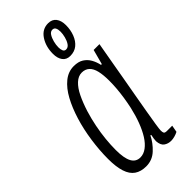

<svg xmlns="http://www.w3.org/2000/svg" viewBox="-245 -804 864 864"><g transform="rotate(-45 187.0 -372.0)"><path d="M123 12Q90 12 68 -3Q46 -18 35.5 -50.5Q25 -83 25 -133Q25 -188 33.5 -247Q42 -306 58 -358Q74 -410 96 -450.5Q118 -491 147 -514.5Q176 -538 211 -538Q240 -538 258 -526.5Q276 -515 286.5 -496.5Q297 -478 302 -455H307L326 -526H363L342 -407Q338 -382 330.5 -341Q323 -300 315 -254Q307 -208 299.5 -165.5Q292 -123 287.5 -93.5Q283 -64 283 -56Q283 -45 286 -40Q289 -35 302 -35H335L329 -2Q320 3 307.5 6.5Q295 10 284 10Q265 10 250.5 0Q236 -10 234 -37Q234 -44 235.5 -53Q237 -62 239 -72L235 -74Q219 -41 190.5 -14.5Q162 12 123 12ZM133 -35Q154 -35 173.5 -49.5Q193 -64 209 -89.5Q225 -115 238 -149.5Q251 -184 260 -224Q266 -252 270 -278.5Q274 -305 276 -330Q278 -355 278 -378Q278 -415 272 -440.5Q266 -466 252 -479Q238 -492 216 -492Q194 -492 174.5 -474Q155 -456 139.5 -424Q124 -392 111 -351Q100 -315 92.5 -277.5Q85 -240 81.5 -204.5Q78 -169 78 -137Q78 -85 91.5 -60Q105 -35 133 -35ZM233 -581Q209 -581 196.5 -598Q184 -615 184 -643Q184 -689 206 -722.5Q228 -756 266 -756Q291 -756 304 -739Q317 -722 317 -693Q317 -663 307 -637Q297 -611 278.5 -596Q260 -581 233 -581ZM240 -615Q253 -615 261.5 -627.5Q270 -640 274.5 -657.5Q279 -675 279 -689Q279 -704 274.5 -713Q270 -722 259 -722Q247 -722 239 -709.5Q231 -697 226.5 -679.5Q222 -662 222 -646Q222 -633 226 -624Q230 -615 240 -615Z"/></g></svg>

Font: Archivo ExtraCondensed ExtraLight
Style: Italic
Weight: 250
Width: 2
Italic angle: -10°
Designer: Hector Gatti
Foundry: Omnibus-Type
Version: Version 2.001